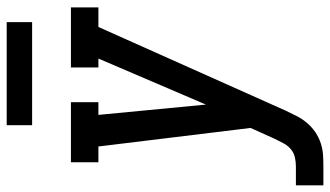

<svg xmlns="http://www.w3.org/2000/svg" viewBox="-240 -536 962 559"><g transform="rotate(-90 240.5 -256.0)"><path d="M-19 205V125H36Q49 125 62.5 122Q76 119 86.5 110Q97 101 103.5 88.5Q110 76 116 64L148 -7L94 -450H48V-530H223V-450H186L216 -137L350 -450H324V-530H499V-450H442L198 96Q190 113 182 128.5Q174 144 162 158Q150 172 135 182Q120 192 103 197.5Q86 203 69.5 204Q53 205 36 205ZM156 -643V-717H456V-643Z"/></g></svg>

Font: Iosevka Slab Medium Oblique
Style: Regular
Weight: 500
Italic angle: -9°
Monospace: yes
Designer: Belleve Invis
Foundry: Belleve Invis
Version: Version 11.1.1; ttfautohint (v1.8.3)